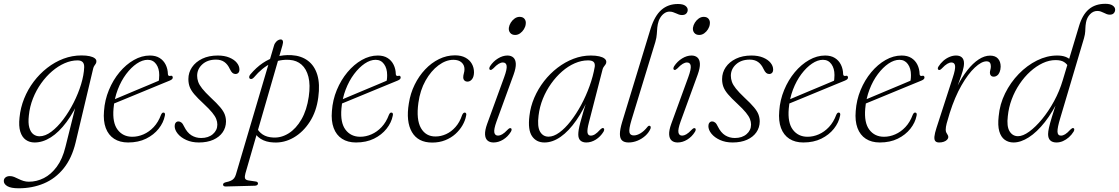

<svg xmlns="http://www.w3.org/2000/svg" viewBox="-77 -740 5874 1008"><path d="M320 8Q300 91 257 144.2Q214 197.5 153.5 223Q93 248.5 21 248.5Q-19.5 248.5 -38.2 237.5Q-57 226.5 -57 210.5Q-57 198.5 -48.2 191.5Q-39.5 184.5 -25 184.5Q-13.5 184.5 -2.5 189Q8.5 193.5 20.5 199.5Q32.5 205.5 46 209.8Q59.5 214 74.5 214Q115.5 214 153.5 194.8Q191.5 175.5 221.2 135.2Q251 95 266.5 31.5L333.5 -236.5L345.5 -230Q312 -152.5 272.2 -99.2Q232.5 -46 190 -19Q147.5 8 104.5 8Q78 8 58.2 -6Q38.5 -20 29.5 -49Q20.5 -78 25.5 -123Q30.5 -174.5 49.8 -222.5Q69 -270.5 100 -311.5Q131 -352.5 170.8 -383.5Q210.5 -414.5 256.2 -431.8Q302 -449 351 -449Q376.5 -449 394 -445Q411.5 -441 420.5 -434Q429.5 -427 429 -418Q429 -410.5 425.5 -405.2Q422 -400 418.2 -394.5Q414.5 -389 412.5 -381.5ZM74.5 -133.5Q70 -94.5 76.8 -70.5Q83.5 -46.5 97.8 -35.5Q112 -24.5 130.5 -24.5Q160.5 -24.5 192.8 -48.8Q225 -73 255 -112.8Q285 -152.5 309.5 -200.8Q334 -249 348.8 -297.8Q363.5 -346.5 365 -387Q365.5 -405.5 356.8 -414.2Q348 -423 330 -423Q296.5 -423 262.2 -408Q228 -393 196.5 -366Q165 -339 139 -302.5Q113 -266 96 -223Q79 -180 74.5 -133.5Z M497.5 -207.5Q497.5 -207.5 516.8 -215.5Q536 -223.5 566.8 -236.5Q597.5 -249.5 633.2 -264.5Q669 -279.5 702.8 -293.5Q736.5 -307.5 760.5 -318L753.5 -305.5Q756.5 -314 757.8 -323Q759 -332 759 -346Q759 -381 742.8 -403.5Q726.5 -426 698.5 -426Q670.5 -426 641 -406Q611.5 -386 585.2 -351Q559 -316 541.2 -269.8Q523.5 -223.5 519 -170Q512.5 -96 540.5 -59Q568.5 -22 617.5 -22Q647.5 -22 676.8 -34.8Q706 -47.5 730 -73Q754 -98.5 768.5 -137.5Q771.5 -144 774.8 -146.8Q778 -149.5 781.5 -149Q786 -149 788.2 -145Q790.5 -141 788.5 -132.5Q781.5 -96.5 756 -64.2Q730.5 -32 690 -12Q649.5 8 595.5 8Q552 8 522 -11.5Q492 -31 478.2 -68Q464.5 -105 469 -157Q473 -215 494.8 -267.5Q516.5 -320 550.5 -360.8Q584.5 -401.5 625.8 -425Q667 -448.5 710 -448.5Q740.5 -448.5 761.2 -435.5Q782 -422.5 793 -400Q804 -377.5 804.5 -350.5Q805 -345 808 -342.8Q811 -340.5 816.5 -341.5Q822.5 -343.5 826 -341.5Q829.5 -339.5 830 -334Q830.5 -329 826.8 -324.8Q823 -320.5 813 -316.5Q794.5 -309 764.2 -296.5Q734 -284 698.8 -269.5Q663.5 -255 628.5 -240.5Q593.5 -226 564.8 -214.2Q536 -202.5 518.5 -195.2Q501 -188 501 -188Z M979 -15.5Q1017 -15.5 1040.5 -35.8Q1064 -56 1064 -86Q1064 -100.5 1058.2 -115.2Q1052.5 -130 1037 -149Q1021.5 -168 992.5 -195Q960.5 -224.5 943 -245.2Q925.5 -266 918.8 -284.2Q912 -302.5 912 -325Q912 -359 931 -387Q950 -415 984.8 -431.8Q1019.5 -448.5 1066 -448.5Q1101.5 -448.5 1127.2 -437.8Q1153 -427 1166.5 -410.2Q1180 -393.5 1180 -375Q1180 -363.5 1174.2 -357.5Q1168.5 -351.5 1159 -351.5Q1150.5 -351.5 1143.5 -357.2Q1136.5 -363 1129.5 -378Q1118.5 -402 1101 -414.5Q1083.5 -427 1057 -427Q1012.5 -427 985.2 -402.2Q958 -377.5 958 -342Q958 -326.5 963.5 -310.5Q969 -294.5 984.5 -275Q1000 -255.5 1029.5 -227.5Q1062 -197.5 1079.5 -176.5Q1097 -155.5 1103.2 -138.2Q1109.5 -121 1109.5 -101.5Q1109 -70 1091.8 -45.2Q1074.5 -20.5 1042.8 -6.2Q1011 8 967 8Q930 8 901.2 -5Q872.5 -18 856.2 -38Q840 -58 840 -78Q840 -89 845.5 -95.8Q851 -102.5 860 -102.5Q868 -102.5 875.5 -96.5Q883 -90.5 889.5 -76Q905.5 -43.5 928.2 -29.5Q951 -15.5 979 -15.5Z M1406 -502.5 1211.5 170Q1207 186 1209.2 195.5Q1211.5 205 1228.5 207.5L1263 212.5Q1270.5 213 1274 216Q1277.5 219 1277.5 223.5Q1277.5 228 1273.5 231.2Q1269.5 234.5 1262 235L1109.5 239Q1102 239.5 1098 236.8Q1094 234 1094 229.5Q1094 225 1097.2 222Q1100.5 219 1107.5 217Q1125 213.5 1135.5 208.5Q1146 203.5 1152 195.8Q1158 188 1161.5 176L1361.5 -500.5Q1363 -506.5 1366 -511.5Q1369 -516.5 1372.5 -520.5Q1376 -524.5 1380 -527.2Q1384 -530 1388.2 -531.5Q1392.5 -533 1396 -533Q1405 -533 1407.8 -525.2Q1410.5 -517.5 1406 -502.5ZM1256.5 -334Q1251 -328 1245.8 -326Q1240.5 -324 1235.5 -326.5Q1230.5 -330 1231.2 -336.5Q1232 -343 1237.5 -349.5Q1268.5 -386 1302.5 -409Q1336.5 -432 1374 -442.2Q1411.5 -452.5 1453 -450.5Q1504.5 -447.5 1539.5 -421.2Q1574.5 -395 1589 -346.8Q1603.5 -298.5 1594 -229Q1584.5 -155 1549.5 -100.8Q1514.5 -46.5 1464.8 -17.8Q1415 11 1360 8Q1319 6.5 1290.8 -11.5Q1262.5 -29.5 1248.5 -66.5L1267.5 -75Q1280 -48.5 1302 -34Q1324 -19.5 1357 -18Q1399.5 -15.5 1438.5 -40Q1477.5 -64.5 1505.8 -113.5Q1534 -162.5 1544 -232.5Q1553 -295 1542.2 -336.8Q1531.5 -378.5 1506 -400.8Q1480.5 -423 1444.5 -425.5Q1393 -429.5 1346.2 -407.2Q1299.5 -385 1256.5 -334Z M1694 -207.5Q1694 -207.5 1713.2 -215.5Q1732.5 -223.5 1763.2 -236.5Q1794 -249.5 1829.8 -264.5Q1865.5 -279.5 1899.2 -293.5Q1933 -307.5 1957 -318L1950 -305.5Q1953 -314 1954.2 -323Q1955.5 -332 1955.5 -346Q1955.5 -381 1939.2 -403.5Q1923 -426 1895 -426Q1867 -426 1837.5 -406Q1808 -386 1781.8 -351Q1755.5 -316 1737.8 -269.8Q1720 -223.5 1715.5 -170Q1709 -96 1737 -59Q1765 -22 1814 -22Q1844 -22 1873.2 -34.8Q1902.5 -47.5 1926.5 -73Q1950.5 -98.5 1965 -137.5Q1968 -144 1971.2 -146.8Q1974.5 -149.5 1978 -149Q1982.5 -149 1984.8 -145Q1987 -141 1985 -132.5Q1978 -96.5 1952.5 -64.2Q1927 -32 1886.5 -12Q1846 8 1792 8Q1748.5 8 1718.5 -11.5Q1688.5 -31 1674.8 -68Q1661 -105 1665.5 -157Q1669.5 -215 1691.2 -267.5Q1713 -320 1747 -360.8Q1781 -401.5 1822.2 -425Q1863.5 -448.5 1906.5 -448.5Q1937 -448.5 1957.8 -435.5Q1978.5 -422.5 1989.5 -400Q2000.5 -377.5 2001 -350.5Q2001.5 -345 2004.5 -342.8Q2007.5 -340.5 2013 -341.5Q2019 -343.5 2022.5 -341.5Q2026 -339.5 2026.5 -334Q2027 -329 2023.2 -324.8Q2019.5 -320.5 2009.5 -316.5Q1991 -309 1960.8 -296.5Q1930.5 -284 1895.2 -269.5Q1860 -255 1825 -240.5Q1790 -226 1761.2 -214.2Q1732.5 -202.5 1715 -195.2Q1697.5 -188 1697.5 -188Z M2303.5 -426Q2264 -426 2225 -397Q2186 -368 2157.2 -317Q2128.5 -266 2119.5 -200Q2107.5 -112 2133 -67.5Q2158.5 -23 2210 -23.5Q2237.5 -23.5 2264.8 -35.8Q2292 -48 2314.2 -73Q2336.5 -98 2349 -135.5Q2352 -142.5 2355.5 -145.8Q2359 -149 2363 -149Q2367.5 -149 2370 -144.8Q2372.5 -140.5 2370 -132Q2365.5 -107 2351 -82Q2336.5 -57 2313.8 -36.5Q2291 -16 2260.2 -3.8Q2229.5 8.5 2192 8.5Q2117.5 8.5 2085.5 -46.8Q2053.5 -102 2069.5 -197.5Q2077.5 -249.5 2099.8 -295Q2122 -340.5 2154.8 -375.2Q2187.5 -410 2227.8 -429.8Q2268 -449.5 2311.5 -449.5Q2344.5 -449.5 2366.8 -437.2Q2389 -425 2400.2 -405Q2411.5 -385 2411.5 -360Q2411 -336.5 2401 -324Q2391 -311.5 2377.5 -311.5Q2367 -311.5 2361 -317.8Q2355 -324 2355 -334Q2355 -344 2358.2 -354.8Q2361.5 -365.5 2361.5 -377Q2361.5 -398.5 2346.2 -412.2Q2331 -426 2303.5 -426Z M2529.5 -101.5Q2515 -61 2518.2 -44.5Q2521.5 -28 2538 -28Q2547.5 -28 2559.5 -34.8Q2571.5 -41.5 2588 -59Q2593.5 -64.5 2597.5 -66.5Q2601.5 -68.5 2605.5 -66.5Q2609 -65 2609 -59.8Q2609 -54.5 2605 -48Q2589 -22 2564.5 -7Q2540 8 2514 8Q2494 8 2482.2 -2.5Q2470.5 -13 2469.5 -34.5Q2468.5 -56 2480.5 -89.5L2570 -335Q2585.5 -377.5 2582.8 -394.8Q2580 -412 2563 -412Q2553 -412 2541 -405Q2529 -398 2512.5 -380.5Q2507.5 -376 2503.5 -373.8Q2499.5 -371.5 2495.5 -373.5Q2491.5 -375.5 2491.8 -380.5Q2492 -385.5 2495.5 -392Q2512.5 -418 2537.5 -433.2Q2562.5 -448.5 2587 -448.5Q2606.5 -448.5 2618.2 -437.8Q2630 -427 2631 -405.2Q2632 -383.5 2619.5 -348.5ZM2627.5 -556.5Q2610.5 -556.5 2601.5 -567.5Q2592.5 -578.5 2594.5 -594.5Q2596.5 -608 2604.5 -621Q2612.5 -634 2624.8 -642.8Q2637 -651.5 2651 -651.5Q2668.5 -651.5 2677 -640.5Q2685.5 -629.5 2683 -613Q2681.5 -599.5 2673.5 -586.5Q2665.5 -573.5 2653.5 -565Q2641.5 -556.5 2627.5 -556.5Z M3015 -98Q3004.5 -58 3007.5 -43Q3010.5 -28 3024.5 -28Q3035.5 -28 3046.8 -35Q3058 -42 3074 -59.5Q3080 -65 3084 -67Q3088 -69 3091.5 -67Q3095 -65 3095 -60Q3095 -55 3091.5 -48.5Q3075.5 -22.5 3051.2 -7.2Q3027 8 3001 8Q2981.5 8 2970.2 -2.2Q2959 -12.5 2959 -34Q2959 -44.5 2961.2 -59Q2963.5 -73.5 2969.8 -97.5Q2976 -121.5 2987.2 -159Q2998.5 -196.5 3016 -253L3022.5 -248Q2988.5 -165.5 2948.8 -108.5Q2909 -51.5 2866.5 -21.8Q2824 8 2781.5 8Q2738.5 8 2716 -25.2Q2693.5 -58.5 2702.5 -131.5Q2708 -180.5 2728 -227Q2748 -273.5 2779.2 -313.8Q2810.5 -354 2850 -384.2Q2889.5 -414.5 2934 -431.5Q2978.5 -448.5 3024.5 -448.5Q3051 -448.5 3069.2 -444.2Q3087.5 -440 3097 -432.2Q3106.5 -424.5 3106 -414.5Q3106 -407.5 3102 -401.8Q3098 -396 3093.5 -390.2Q3089 -384.5 3087 -377.5ZM2750.5 -133.5Q2743 -75.5 2758.2 -49Q2773.5 -22.5 2803 -22.5Q2829.5 -22.5 2859.5 -44.2Q2889.5 -66 2918.8 -103.5Q2948 -141 2973.8 -188.5Q2999.5 -236 3018.2 -288Q3037 -340 3045.5 -390Q3047.5 -407.5 3039 -415.2Q3030.5 -423 3010 -423Q2975.5 -423 2940.5 -407.8Q2905.5 -392.5 2874 -365Q2842.5 -337.5 2816.5 -301Q2790.5 -264.5 2773.2 -222Q2756 -179.5 2750.5 -133.5Z M3482 -719Q3508.5 -719 3521 -709.8Q3533.5 -700.5 3533.5 -688Q3533.5 -677 3526 -669Q3518.5 -661 3503.5 -661Q3494.5 -661 3487 -663.8Q3479.5 -666.5 3472 -670Q3464.5 -673.5 3456.2 -676.2Q3448 -679 3437.5 -679Q3423.5 -679 3410.8 -670.2Q3398 -661.5 3389 -646.5Q3380 -631.5 3376.5 -613Q3374.5 -604 3373.8 -595.5Q3373 -587 3372.5 -578.5Q3372 -570 3371.2 -561Q3370.5 -552 3368.8 -541.8Q3367 -531.5 3363.5 -519.5L3238.5 -110.5Q3224 -62 3227.5 -45.5Q3231 -29 3250.5 -29Q3266.5 -29 3285.2 -40Q3304 -51 3321.5 -73Q3325 -77.5 3328 -79Q3331 -80.5 3334 -79.5Q3338 -78.5 3339 -74.2Q3340 -70 3338 -64Q3329 -43.5 3311 -27.2Q3293 -11 3270 -1.5Q3247 8 3223 8Q3200.5 8 3189 -2.5Q3177.5 -13 3177.5 -36.5Q3177.5 -60 3189 -98.5L3339 -590.5Q3360 -657 3395.2 -688Q3430.5 -719 3482 -719Z M3496 -101.5Q3481.5 -61 3484.8 -44.5Q3488 -28 3504.5 -28Q3514 -28 3526 -34.8Q3538 -41.5 3554.5 -59Q3560 -64.5 3564 -66.5Q3568 -68.5 3572 -66.5Q3575.5 -65 3575.5 -59.8Q3575.5 -54.5 3571.5 -48Q3555.5 -22 3531 -7Q3506.5 8 3480.5 8Q3460.5 8 3448.8 -2.5Q3437 -13 3436 -34.5Q3435 -56 3447 -89.5L3536.5 -335Q3552 -377.5 3549.2 -394.8Q3546.5 -412 3529.5 -412Q3519.5 -412 3507.5 -405Q3495.5 -398 3479 -380.5Q3474 -376 3470 -373.8Q3466 -371.5 3462 -373.5Q3458 -375.5 3458.2 -380.5Q3458.5 -385.5 3462 -392Q3479 -418 3504 -433.2Q3529 -448.5 3553.5 -448.5Q3573 -448.5 3584.8 -437.8Q3596.5 -427 3597.5 -405.2Q3598.5 -383.5 3586 -348.5ZM3594 -556.5Q3577 -556.5 3568 -567.5Q3559 -578.5 3561 -594.5Q3563 -608 3571 -621Q3579 -634 3591.2 -642.8Q3603.5 -651.5 3617.5 -651.5Q3635 -651.5 3643.5 -640.5Q3652 -629.5 3649.5 -613Q3648 -599.5 3640 -586.5Q3632 -573.5 3620 -565Q3608 -556.5 3594 -556.5Z M3781 -15.5Q3819 -15.5 3842.5 -35.8Q3866 -56 3866 -86Q3866 -100.5 3860.2 -115.2Q3854.5 -130 3839 -149Q3823.5 -168 3794.5 -195Q3762.5 -224.5 3745 -245.2Q3727.5 -266 3720.8 -284.2Q3714 -302.5 3714 -325Q3714 -359 3733 -387Q3752 -415 3786.8 -431.8Q3821.5 -448.5 3868 -448.5Q3903.5 -448.5 3929.2 -437.8Q3955 -427 3968.5 -410.2Q3982 -393.5 3982 -375Q3982 -363.5 3976.2 -357.5Q3970.5 -351.5 3961 -351.5Q3952.5 -351.5 3945.5 -357.2Q3938.5 -363 3931.5 -378Q3920.5 -402 3903 -414.5Q3885.5 -427 3859 -427Q3814.5 -427 3787.2 -402.2Q3760 -377.5 3760 -342Q3760 -326.5 3765.5 -310.5Q3771 -294.5 3786.5 -275Q3802 -255.5 3831.5 -227.5Q3864 -197.5 3881.5 -176.5Q3899 -155.5 3905.2 -138.2Q3911.5 -121 3911.5 -101.5Q3911 -70 3893.8 -45.2Q3876.5 -20.5 3844.8 -6.2Q3813 8 3769 8Q3732 8 3703.2 -5Q3674.5 -18 3658.2 -38Q3642 -58 3642 -78Q3642 -89 3647.5 -95.8Q3653 -102.5 3662 -102.5Q3670 -102.5 3677.5 -96.5Q3685 -90.5 3691.5 -76Q3707.5 -43.5 3730.2 -29.5Q3753 -15.5 3781 -15.5Z M4042.5 -207.5Q4042.5 -207.5 4061.8 -215.5Q4081 -223.5 4111.8 -236.5Q4142.5 -249.5 4178.2 -264.5Q4214 -279.5 4247.8 -293.5Q4281.5 -307.5 4305.5 -318L4298.5 -305.5Q4301.5 -314 4302.8 -323Q4304 -332 4304 -346Q4304 -381 4287.8 -403.5Q4271.5 -426 4243.5 -426Q4215.5 -426 4186 -406Q4156.5 -386 4130.2 -351Q4104 -316 4086.2 -269.8Q4068.5 -223.5 4064 -170Q4057.5 -96 4085.5 -59Q4113.5 -22 4162.5 -22Q4192.5 -22 4221.8 -34.8Q4251 -47.5 4275 -73Q4299 -98.5 4313.5 -137.5Q4316.5 -144 4319.8 -146.8Q4323 -149.5 4326.5 -149Q4331 -149 4333.2 -145Q4335.5 -141 4333.5 -132.5Q4326.5 -96.5 4301 -64.2Q4275.5 -32 4235 -12Q4194.5 8 4140.5 8Q4097 8 4067 -11.5Q4037 -31 4023.2 -68Q4009.5 -105 4014 -157Q4018 -215 4039.8 -267.5Q4061.5 -320 4095.5 -360.8Q4129.5 -401.5 4170.8 -425Q4212 -448.5 4255 -448.5Q4285.5 -448.5 4306.2 -435.5Q4327 -422.5 4338 -400Q4349 -377.5 4349.5 -350.5Q4350 -345 4353 -342.8Q4356 -340.5 4361.5 -341.5Q4367.5 -343.5 4371 -341.5Q4374.5 -339.5 4375 -334Q4375.5 -329 4371.8 -324.8Q4368 -320.5 4358 -316.5Q4339.5 -309 4309.2 -296.5Q4279 -284 4243.8 -269.5Q4208.5 -255 4173.5 -240.5Q4138.5 -226 4109.8 -214.2Q4081 -202.5 4063.5 -195.2Q4046 -188 4046 -188Z M4444 -207.5Q4444 -207.5 4463.2 -215.5Q4482.5 -223.5 4513.2 -236.5Q4544 -249.5 4579.8 -264.5Q4615.5 -279.5 4649.2 -293.5Q4683 -307.5 4707 -318L4700 -305.5Q4703 -314 4704.2 -323Q4705.5 -332 4705.5 -346Q4705.5 -381 4689.2 -403.5Q4673 -426 4645 -426Q4617 -426 4587.5 -406Q4558 -386 4531.8 -351Q4505.5 -316 4487.8 -269.8Q4470 -223.5 4465.5 -170Q4459 -96 4487 -59Q4515 -22 4564 -22Q4594 -22 4623.2 -34.8Q4652.5 -47.5 4676.5 -73Q4700.5 -98.5 4715 -137.5Q4718 -144 4721.2 -146.8Q4724.5 -149.5 4728 -149Q4732.5 -149 4734.8 -145Q4737 -141 4735 -132.5Q4728 -96.5 4702.5 -64.2Q4677 -32 4636.5 -12Q4596 8 4542 8Q4498.5 8 4468.5 -11.5Q4438.5 -31 4424.8 -68Q4411 -105 4415.5 -157Q4419.5 -215 4441.2 -267.5Q4463 -320 4497 -360.8Q4531 -401.5 4572.2 -425Q4613.5 -448.5 4656.5 -448.5Q4687 -448.5 4707.8 -435.5Q4728.5 -422.5 4739.5 -400Q4750.5 -377.5 4751 -350.5Q4751.5 -345 4754.5 -342.8Q4757.5 -340.5 4763 -341.5Q4769 -343.5 4772.5 -341.5Q4776 -339.5 4776.5 -334Q4777 -329 4773.2 -324.8Q4769.5 -320.5 4759.5 -316.5Q4741 -309 4710.8 -296.5Q4680.5 -284 4645.2 -269.5Q4610 -255 4575 -240.5Q4540 -226 4511.2 -214.2Q4482.5 -202.5 4465 -195.2Q4447.5 -188 4447.5 -188Z M4851 -373Q4847 -375 4846.5 -379.5Q4846 -384 4849.5 -390Q4860.5 -407.5 4875.5 -420.8Q4890.5 -434 4908 -441.2Q4925.5 -448.5 4942.5 -448.5Q4962.5 -448.5 4973.2 -438.2Q4984 -428 4984 -407.5Q4984 -390.5 4977 -366.8Q4970 -343 4959.2 -313.8Q4948.5 -284.5 4936.2 -250.5Q4924 -216.5 4913 -178L4905 -178.5Q4923.5 -236.5 4948.2 -285.8Q4973 -335 5001.8 -371.5Q5030.5 -408 5061 -428Q5091.5 -448 5121 -448Q5148.5 -448 5162.5 -432.2Q5176.5 -416.5 5176.5 -390Q5176 -373.5 5171.2 -361.8Q5166.5 -350 5158.2 -343.8Q5150 -337.5 5140 -337.5Q5130.5 -337.5 5125.2 -343.2Q5120 -349 5120 -357.5Q5120 -366 5122.5 -374Q5125 -382 5125 -392Q5125 -404 5119.8 -411Q5114.5 -418 5102 -418Q5076 -418 5041 -385.5Q5006 -353 4971 -292.2Q4936 -231.5 4909 -146.5Q4898 -111 4893 -92Q4888 -73 4888 -59Q4888 -50 4891.2 -43.8Q4894.5 -37.5 4898 -32.2Q4901.5 -27 4901.5 -21Q4901.5 -13 4895 -6.2Q4888.5 0.5 4877.8 4.2Q4867 8 4853.5 8Q4839.5 8 4833.2 0.5Q4827 -7 4828.8 -23.8Q4830.5 -40.5 4839.5 -68.5L4924.5 -331Q4939.5 -376 4937.2 -394Q4935 -412 4918 -412Q4908.5 -412 4896.5 -405.2Q4884.5 -398.5 4867.5 -380.5Q4862.5 -375.5 4858.5 -373.5Q4854.5 -371.5 4851 -373Z M5559 -400 5534.5 -386Q5525 -404.5 5509 -414.5Q5493 -424.5 5465 -424.5Q5431 -424.5 5397 -408.5Q5363 -392.5 5332 -364.5Q5301 -336.5 5275.8 -299Q5250.5 -261.5 5234.5 -218.5Q5218.5 -175.5 5214 -130Q5207.5 -76.5 5223.2 -50.8Q5239 -25 5267.5 -25Q5293.5 -25 5326.5 -49Q5359.5 -73 5393.8 -114.5Q5428 -156 5456.8 -208.8Q5485.5 -261.5 5502.5 -319L5588 -603.5Q5605.5 -662.5 5639.2 -691.2Q5673 -720 5726 -720Q5751.5 -720 5764.5 -711Q5777.5 -702 5777.5 -689.5Q5777.5 -678.5 5770.5 -670.8Q5763.5 -663 5749.5 -663Q5740.5 -663 5733 -666Q5725.5 -669 5718 -672.8Q5710.5 -676.5 5702.2 -679.5Q5694 -682.5 5684 -682.5Q5662 -682.5 5645.5 -665Q5629 -647.5 5624.5 -622Q5623 -613.5 5622.2 -606Q5621.5 -598.5 5621.2 -591Q5621 -583.5 5620.5 -575.5Q5620 -567.5 5618.5 -558.8Q5617 -550 5614 -539.5L5489.5 -120.5Q5474 -69.5 5474.8 -48.8Q5475.5 -28 5493 -28Q5503.5 -28 5515 -35Q5526.5 -42 5542.5 -59.5Q5547 -64 5551.2 -66.5Q5555.5 -69 5559.5 -67Q5563 -65 5563 -60.2Q5563 -55.5 5559.5 -49Q5549 -32 5534.5 -19.2Q5520 -6.5 5503.5 0.8Q5487 8 5469.5 8Q5448.5 8 5437 -2.8Q5425.5 -13.5 5425.5 -36Q5425.5 -49 5430 -69.5Q5434.5 -90 5446.2 -128.5Q5458 -167 5479 -232L5488.5 -233Q5451 -153 5408.8 -99.5Q5366.5 -46 5324.2 -19Q5282 8 5244 8Q5217.5 8 5197.8 -6.2Q5178 -20.5 5169.2 -50.8Q5160.5 -81 5166 -129.5Q5171.5 -192.5 5199.8 -249.8Q5228 -307 5271.5 -351.8Q5315 -396.5 5367.2 -422.5Q5419.5 -448.5 5473 -448.5Q5498.5 -448.5 5516 -442Q5533.5 -435.5 5544 -424.8Q5554.5 -414 5559 -400Z"/></svg>

Font: Fraunces 72pt Soft Wonky ExtraLight
Style: Italic
Weight: 250
Italic angle: -16°
Version: Version 1.000;[b76b70a41]